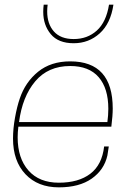

<svg xmlns="http://www.w3.org/2000/svg" viewBox="-20 -800 570 826"><path d="M233 6Q143 6 89.5 -50.5Q36 -107 36 -204Q36 -246 44.5 -293.5Q53 -341 65 -376Q89 -447 144 -491.5Q199 -536 282 -536Q465 -536 465 -333Q465 -303 459 -255H59Q56 -231 56 -209Q56 -119 102.5 -66.5Q149 -14 233 -14Q318 -14 368.5 -52.5Q419 -91 428 -170H448L442 -131Q428 -69 374.5 -31.5Q321 6 233 6ZM442 -275Q446 -305 446 -332Q446 -420 404.5 -468Q363 -516 282 -516Q187 -516 131.5 -450Q76 -384 62 -275ZM297 -614Q231 -614 198.5 -653Q166 -692 166 -749Q166 -764 168 -780H185Q183 -765 183 -751Q183 -697 212 -664.5Q241 -632 297 -632Q356 -632 396.5 -668.5Q437 -705 449 -780H468Q456 -699 409 -656.5Q362 -614 297 -614Z"/></svg>

Font: Tanohe Sans Thin
Style: Italic
Weight: 100
Designer: Village Type and Design LLC & Cristiano Sobral
Foundry: Cooper Hewitt Smithsonian Design Museum
Version: Version 1.00;September 29, 2021;FontCreator 13.0.0.2655 64-b